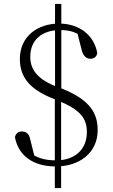

<svg xmlns="http://www.w3.org/2000/svg" viewBox="-20 -833 574 977"><path d="M264 14C383 14 477 -54 477 -171C477 -253 442 -323 298 -381L270 -391C178 -427 134 -473 134 -544C134 -633 197 -680 286 -680C335 -680 373 -670 420 -630L371 -676L396 -577C405 -544 422 -534 441 -534C458 -534 472 -544 475 -563C458 -657 381 -713 281 -713C169 -713 81 -646 81 -533C81 -438 135 -379 241 -335L281 -319C391 -272 422 -230 422 -160C422 -71 359 -17 266 -17C204 -17 161 -30 112 -71L159 -23L134 -123C128 -155 111 -164 91 -164C73 -164 61 -155 56 -135C73 -43 146 14 264 14ZM259 124H291V-354H259ZM260 -354H292V-813H260Z"/></svg>

Font: Source Han Serif CN VF
Style: Regular
Weight: 250
Designer: Ryoko NISHIZUKA 西塚涼子 (kana & ideographs); Frank Grießhammer (Latin, Greek & Cyrillic); Wenlong ZHANG 张文龙 (bopomofo); San
Foundry: Adobe
Version: Version 2.002;hotconv 1.1.0;makeotfexe 2.6.0